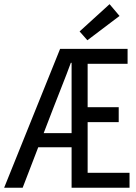

<svg xmlns="http://www.w3.org/2000/svg" viewBox="-21 -887 641 907"><path d="M-1.5 0 263 -656.3H581.7V-585.6H393V-380.7H539.8V-310H393V-70.7H590.9V0H317.2V-590.3H313.6Q294.1 -536.7 272.8 -483.6Q251.5 -430.6 231.1 -377.1L86 0ZM131.1 -191.4V-258H356.8V-191.4ZM391.8 -696.8 355 -738.5 496.6 -867.3 543.6 -811.7Z"/></svg>

Font: Source Code Pro ExtraLight
Style: Regular
Weight: 200
Monospace: yes
Designer: Paul D. Hunt, Teo Tuominen
Foundry: Adobe
Version: Version 1.026;hotconv 1.1.0;makeotfexe 2.6.0